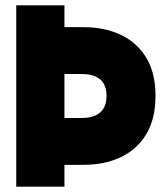

<svg xmlns="http://www.w3.org/2000/svg" viewBox="-20 -701 613 721"><path d="M41 0V-681H222V0ZM179 -82V-258H287Q333 -258 356.5 -279Q380 -300 380 -341Q380 -382 356.5 -402.5Q333 -423 287 -423H178V-599H293Q374 -599 435 -569.5Q496 -540 530 -483Q564 -426 564 -341Q564 -256 530 -198.5Q496 -141 435 -111.5Q374 -82 293 -82Z"/></svg>

Font: Gabarito Black
Style: Regular
Weight: 900
Designer: Leandro Assis / Alvaro Franca / Felipe Casaprima
Foundry: Naipe Foundry
Version: Version 1.000